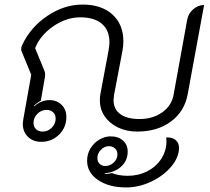

<svg xmlns="http://www.w3.org/2000/svg" viewBox="-20 -613 922 842"><path d="M80 -70Q80 -75 82 -89L117 -285L74 -390Q73 -392 73 -398Q73 -408 77 -415Q114 -494 188 -543.5Q262 -593 342 -593Q425 -593 473 -549.5Q521 -506 521 -432Q521 -410 517 -390L480 -196Q478 -180 478 -174Q478 -134 507.5 -112.5Q537 -91 592 -91Q650 -91 691 -120Q732 -149 741 -196L801 -527Q806 -554 827.5 -572.5Q849 -591 875 -591L803 -199Q789 -124 729.5 -80Q670 -36 582 -36Q535 -36 497.5 -54Q460 -72 439 -103Q418 -134 418 -173Q418 -190 420 -199L456 -391Q460 -417 460 -427Q460 -480 427 -508.5Q394 -537 332 -537Q271 -537 214 -498Q157 -459 134 -402L175 -302Q178 -293 178 -286Q178 -279 177 -275L159 -171Q140 -161 129 -149L131 -147Q144 -160 162 -167Q180 -174 197 -174Q229 -174 250 -153.5Q271 -133 271 -100Q271 -54 239 -22.5Q207 9 161 9Q125 9 102.5 -13Q80 -35 80 -70ZM224 -93Q224 -110 213 -120.5Q202 -131 184 -131Q161 -131 144 -114Q127 -97 127 -74Q127 -57 138 -46.5Q149 -36 167 -36Q190 -36 207 -53Q224 -70 224 -93ZM362 92Q362 62 377 37.5Q392 13 416 -1Q440 -15 465 -15Q499 -15 519.5 3.5Q540 22 540 52Q540 90 513 116Q486 142 440 147L439 150Q456 150 471 146Q482 151 501 154.5Q520 158 540 158Q587 158 626 138Q665 118 687.5 83Q710 48 710 6L709 -10Q734 -12 749.5 0.5Q765 13 765 35Q765 77 731 117.5Q697 158 643 183.5Q589 209 533 209Q458 209 410 176.5Q362 144 362 92ZM495 64Q495 48 484.5 38Q474 28 458 28Q438 28 422.5 44Q407 60 407 80Q407 96 417 105.5Q427 115 442 115Q463 115 479 99.5Q495 84 495 64Z"/></svg>

Font: K2D ExtraLight
Style: Italic
Weight: 275
Italic angle: -10°
Designer: Katatrad Aksorn Co.,Ltd.
Foundry: Cadson Demak Co.,Ltd.
Version: Version 1.000; ttfautohint (v1.6)